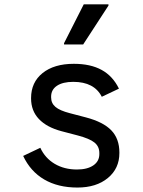

<svg xmlns="http://www.w3.org/2000/svg" viewBox="-20 -826 640 862"><path d="M327.5 16Q240.5 16 178.5 -20.2Q116.5 -56.5 84 -126L161 -162.5Q182.5 -116 225.5 -90.5Q268.5 -65 325.5 -65Q372 -65 399 -83.5Q426 -102 426 -134V-139Q426 -168.5 404 -186.2Q382 -204 328.5 -218L256 -237Q190 -254.5 154.8 -291.5Q119.5 -328.5 119.5 -384.5V-385.5Q119.5 -456.5 171.2 -498Q223 -539.5 311.5 -539.5Q386.5 -539.5 436.5 -512Q486.5 -484.5 514 -428L437 -391.5Q403 -458.5 309 -458.5Q262 -458.5 235.8 -441Q209.5 -423.5 209.5 -392V-389Q209.5 -362.5 229 -346Q248.5 -329.5 293 -318L365.5 -299Q443.5 -278.5 479.8 -240.8Q516 -203 516 -141V-139Q516 -69.5 464.2 -26.8Q412.5 16 327.5 16ZM267.5 -626.5V-632L356 -806.5H467V-801L353.5 -626.5Z"/></svg>

Font: Google Sans Code
Style: Regular
Weight: 400
Monospace: yes
Designer: Google Sans Code Authors
Foundry: Google LLC
Version: Version 6.000